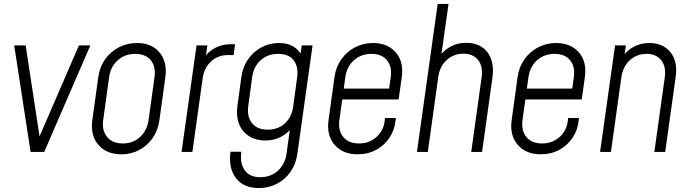

<svg xmlns="http://www.w3.org/2000/svg" viewBox="-20 -770 3497 973"><path d="M135 0 52 -540H110L184 -55H170L380 -540H438L204 0Z M595 12Q520 12 478.5 -36Q437 -84 448 -162L478 -379Q485.5 -431.5 513.2 -470.2Q541 -509 583 -530.5Q625 -552 674 -552Q749.5 -552 789 -503.5Q828.5 -455 818 -379L788 -162Q781 -110 753.8 -70.8Q726.5 -31.5 685.5 -9.8Q644.5 12 595 12ZM602 -43Q654.5 -43 690 -76Q725.5 -109 733 -162L763 -379Q770.5 -432.5 744 -464.8Q717.5 -497 665.5 -497Q613 -497 576.8 -464.8Q540.5 -432.5 533 -379L503 -162Q495.5 -109 522.8 -76Q550 -43 602 -43Z M900 0 976 -540H1031L1020 -466L1013 -477Q1037 -510 1072 -528Q1107 -546 1148 -546H1171L1164 -491H1135Q1085 -491 1049.8 -458.8Q1014.5 -426.5 1007 -373L955 0Z M1292 183Q1215.5 183 1177.2 134.5Q1139 86 1147 9L1148 -1H1203L1202 9Q1197 62 1221.8 95Q1246.5 128 1299 128Q1352 128 1388.2 95Q1424.5 62 1432 9L1452 -136L1460 -124Q1437 -93.5 1402.5 -75.8Q1368 -58 1325 -58Q1277 -58 1242.5 -79.8Q1208 -101.5 1192 -140.8Q1176 -180 1183 -232L1203 -379Q1210 -430.5 1237 -469.5Q1264 -508.5 1305 -530.2Q1346 -552 1394.5 -552Q1437.5 -552 1466.5 -534.5Q1495.5 -517 1510 -486L1500 -474L1509 -540H1564L1487 9Q1480 61 1452.5 100.2Q1425 139.5 1383.5 161.2Q1342 183 1292 183ZM1336.5 -113Q1390 -113 1424.5 -145.5Q1459 -178 1466 -231L1486 -379Q1493 -432.5 1468 -464.8Q1443 -497 1389 -497Q1336.5 -497 1300.8 -464.8Q1265 -432.5 1258 -379L1238 -232Q1231 -179 1257 -146Q1283 -113 1336.5 -113Z M1792.5 12Q1717.5 12 1675.8 -36Q1634 -84 1645 -162L1675 -379Q1682 -430.5 1709.8 -469.5Q1737.5 -508.5 1779.2 -530.2Q1821 -552 1870.5 -552Q1944.5 -552 1985.8 -504.2Q2027 -456.5 2016 -379L2000 -266H1701L1708 -321H1952L1960 -379Q1967.5 -432.5 1941 -464.8Q1914.5 -497 1862.5 -497Q1810 -497 1773.8 -464.8Q1737.5 -432.5 1730 -379L1700 -162Q1692.5 -109 1719.5 -76Q1746.5 -43 1799 -43Q1851.5 -43 1888.2 -76Q1925 -109 1930 -162L1931 -172H1986L1985 -162Q1980 -111.5 1953.8 -72.2Q1927.5 -33 1885.8 -10.5Q1844 12 1792.5 12Z M2093 0 2198 -750H2253L2214 -473L2207 -484Q2231 -517 2265.5 -535Q2300 -553 2342 -553Q2391 -553 2423.2 -530.8Q2455.5 -508.5 2469.2 -469.5Q2483 -430.5 2476 -380L2423 0H2368L2421 -380Q2428.5 -433.5 2402.8 -465.8Q2377 -498 2329 -498Q2279 -498 2243.8 -465.8Q2208.5 -433.5 2201 -380L2148 0Z M2720.5 12Q2645.5 12 2603.8 -36Q2562 -84 2573 -162L2603 -379Q2610 -430.5 2637.8 -469.5Q2665.5 -508.5 2707.2 -530.2Q2749 -552 2798.5 -552Q2872.5 -552 2913.8 -504.2Q2955 -456.5 2944 -379L2928 -266H2629L2636 -321H2880L2888 -379Q2895.5 -432.5 2869 -464.8Q2842.5 -497 2790.5 -497Q2738 -497 2701.8 -464.8Q2665.5 -432.5 2658 -379L2628 -162Q2620.5 -109 2647.5 -76Q2674.5 -43 2727 -43Q2779.5 -43 2816.2 -76Q2853 -109 2858 -162L2859 -172H2914L2913 -162Q2908 -111.5 2881.8 -72.2Q2855.5 -33 2813.8 -10.5Q2772 12 2720.5 12Z M3021 0 3097 -540H3152L3142 -472L3135 -483Q3159 -516 3193.5 -534Q3228 -552 3270 -552Q3340 -552 3377.8 -505.2Q3415.5 -458.5 3404 -379L3351 0H3296L3349 -379Q3356.5 -432.5 3330.8 -464.8Q3305 -497 3257 -497Q3207 -497 3171.8 -464.8Q3136.5 -432.5 3129 -379L3076 0Z"/></svg>

Font: Mohave Light
Style: Italic
Weight: 300
Italic angle: -8°
Designer: Gumpita Rahayu
Foundry: Tokotype
Version: Version 2.003